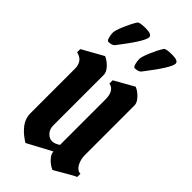

<svg xmlns="http://www.w3.org/2000/svg" viewBox="-250 -868 931 931"><g transform="rotate(45 215.0 -403.0)"><path d="M260 -112V-423Q260 -484 219 -492V-514L320 -571Q342 -562 361 -541.5Q380 -521 380 -503V-164Q380 -131 394 -107Q408 -83 429 -83V-61Q422 -60 320 0Q297 -10 278.5 -29.5Q260 -49 260 -67L135 0Q132 -2 126 -5.5Q120 -9 105.5 -20.5Q91 -32 80 -45Q50 -78 50 -120V-423Q50 -478 1 -488V-510L110 -571Q132 -562 151 -541.5Q170 -521 170 -503V-156Q170 -130 185.5 -113.5Q201 -97 220 -97Q239 -97 260 -112ZM105 -796Q111 -806 154 -806Q197 -806 197 -787Q197 -759 107 -643Q97 -631 72 -631Q65 -631 60.5 -647Q56 -663 56 -678Q56 -693 72 -731Q88 -769 105 -796ZM286 -796Q292 -806 335 -806Q378 -806 378 -787Q378 -759 288 -643Q278 -631 253 -631Q246 -631 241.5 -647Q237 -663 237 -678Q237 -693 253 -731Q269 -769 286 -796Z"/></g></svg>

Font: Pirata One
Style: Regular
Weight: 400
Designer: Rodrigo Fuenzalida, Nicolas Massi
Foundry: Rodrigo Fuenzalida, Nicolas Massi
Version: Version 1.001